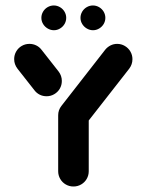

<svg xmlns="http://www.w3.org/2000/svg" viewBox="-20 -678 533 698"><path d="M247 -312.6Q262.2 -312.6 275 -305.2Q287.8 -297.8 295.2 -285Q302.6 -272.2 302.6 -257V-55.6Q302.6 -40.4 295.2 -27.6Q287.8 -14.8 275 -7.4Q262.2 0 247 0Q231.9 0 219.1 -7.4Q206.3 -14.8 198.9 -27.6Q191.5 -40.4 191.5 -55.6V-257Q191.5 -272.2 198.9 -285Q206.3 -297.8 219.1 -305.2Q231.9 -312.6 247 -312.6ZM204.8 -383.7Q204.8 -368.5 197.4 -355.7Q190 -343 177.2 -335.6Q164.4 -328.1 149.3 -328.1Q135.9 -328.1 124.6 -333.7Q113.3 -339.3 105.6 -349.3L43.7 -428.1Q31.5 -444.1 31.5 -463Q31.5 -478.1 38.9 -490.9Q46.3 -503.7 59.1 -511.1Q71.9 -518.5 87 -518.5Q100 -518.5 111.5 -513Q123 -507.4 130.7 -497.4L193 -418.1Q204.8 -402.6 204.8 -383.7ZM405.9 -518.5Q421.1 -518.5 433.9 -510.9Q446.7 -503.3 454.1 -490.6Q461.5 -477.8 461.5 -463Q461.5 -443.7 449.6 -428.1L290.7 -224.8Q283 -214.8 271.5 -209.1Q260 -203.3 247 -203.3Q231.9 -203.3 219.1 -210.7Q206.3 -218.1 198.9 -230.9Q191.5 -243.7 191.5 -258.9Q191.5 -278.1 203.3 -293L362.6 -497.4Q370.4 -507 381.7 -512.8Q393 -518.5 405.9 -518.5ZM272.6 -613.1Q272.6 -625 278.7 -635.5Q284.8 -645.9 295.3 -652Q305.8 -658.1 317.8 -658.1Q329.8 -658.1 340.3 -652Q350.7 -645.9 356.9 -635.5Q363 -625 363 -613.1Q363 -601.1 356.9 -590.7Q350.7 -580.4 340.4 -574.3Q330 -568.1 318.1 -568.1Q306.3 -568.1 295.7 -574.3Q285.2 -580.4 278.9 -590.7Q272.6 -601.1 272.6 -613.1ZM130.4 -613.1Q130.4 -625 136.5 -635.5Q142.6 -645.9 153.1 -652Q163.6 -658.1 175.6 -658.1Q187.5 -658.1 198 -652Q208.5 -645.9 214.6 -635.5Q220.7 -625 220.7 -613.1Q220.7 -601.1 214.6 -590.7Q208.5 -580.4 198.1 -574.3Q187.8 -568.1 175.9 -568.1Q164.1 -568.1 153.5 -574.3Q143 -580.4 136.7 -590.7Q130.4 -601.1 130.4 -613.1Z"/></svg>

Font: 26F Galaxy Sans
Style: Regular
Weight: 400
Designer: C₂₉H₂₅N₃O₅
Version: Version 1.100;FEAKit 1.0